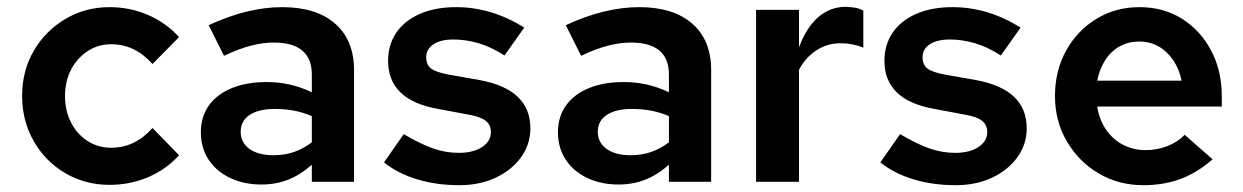

<svg xmlns="http://www.w3.org/2000/svg" viewBox="-20 -534 3652 564"><path d="M302 9Q230 9 171.5 -25.5Q113 -60 79 -119.5Q45 -179 45 -252Q45 -326 79 -384.5Q113 -443 171.5 -478Q230 -513 302 -513Q362 -513 415 -490Q468 -467 506 -425L428 -346Q402 -375 372 -389.5Q342 -404 306 -404Q268 -404 237 -383.5Q206 -363 188.5 -329Q171 -295 171 -252Q171 -209 188.5 -174.5Q206 -140 237 -120Q268 -100 306 -100Q342 -100 372 -114.5Q402 -129 428 -158L506 -78Q468 -36 415 -13.5Q362 9 302 9Z M748 8Q696 8 655.5 -11.5Q615 -31 592.5 -65.5Q570 -100 570 -145Q570 -191 593.5 -224Q617 -257 660.5 -275Q704 -293 764 -293Q797 -293 829.5 -286Q862 -279 896 -263V-315Q896 -362 868 -385.5Q840 -409 784 -409Q753 -409 717.5 -400Q682 -391 638 -370L593 -460Q707 -513 809 -513Q909 -513 964.5 -464.5Q1020 -416 1020 -328V0H896V-50Q862 -20 826 -6Q790 8 748 8ZM687 -147Q687 -115 713 -96.5Q739 -78 783 -78Q816 -78 843.5 -87.5Q871 -97 896 -116V-193Q870 -204 843.5 -209Q817 -214 787 -214Q740 -214 713.5 -196.5Q687 -179 687 -147Z M1329 10Q1263 10 1206 -7Q1149 -24 1108 -57L1166 -140Q1217 -110 1253.5 -97.5Q1290 -85 1328 -85Q1370 -85 1396 -102Q1422 -119 1422 -146Q1422 -167 1407 -179Q1392 -191 1358 -197L1267 -214Q1193 -227 1156.5 -262.5Q1120 -298 1120 -355Q1120 -403 1144.5 -438.5Q1169 -474 1214 -493.5Q1259 -513 1320 -513Q1372 -513 1422 -498Q1472 -483 1520 -453L1462 -371Q1423 -396 1386 -407Q1349 -418 1312 -418Q1275 -418 1253.5 -404Q1232 -390 1232 -366Q1232 -344 1246 -333Q1260 -322 1297 -315L1388 -299Q1464 -285 1501 -249.5Q1538 -214 1538 -157Q1538 -110 1510.5 -72Q1483 -34 1436 -12Q1389 10 1329 10Z M1797 8Q1745 8 1704.5 -11.5Q1664 -31 1641.5 -65.5Q1619 -100 1619 -145Q1619 -191 1642.5 -224Q1666 -257 1709.5 -275Q1753 -293 1813 -293Q1846 -293 1878.5 -286Q1911 -279 1945 -263V-315Q1945 -362 1917 -385.5Q1889 -409 1833 -409Q1802 -409 1766.5 -400Q1731 -391 1687 -370L1642 -460Q1756 -513 1858 -513Q1958 -513 2013.5 -464.5Q2069 -416 2069 -328V0H1945V-50Q1911 -20 1875 -6Q1839 8 1797 8ZM1736 -147Q1736 -115 1762 -96.5Q1788 -78 1832 -78Q1865 -78 1892.5 -87.5Q1920 -97 1945 -116V-193Q1919 -204 1892.5 -209Q1866 -214 1836 -214Q1789 -214 1762.5 -196.5Q1736 -179 1736 -147Z M2201 0V-505H2327V-395Q2349 -454 2384 -484Q2419 -514 2465 -514Q2480 -513 2491 -511.5Q2502 -510 2516 -503V-394Q2502 -400 2484.5 -403.5Q2467 -407 2450 -407Q2410 -407 2378 -386Q2346 -365 2327 -329V0Z M2787 10Q2721 10 2664 -7Q2607 -24 2566 -57L2624 -140Q2675 -110 2711.5 -97.5Q2748 -85 2786 -85Q2828 -85 2854 -102Q2880 -119 2880 -146Q2880 -167 2865 -179Q2850 -191 2816 -197L2725 -214Q2651 -227 2614.5 -262.5Q2578 -298 2578 -355Q2578 -403 2602.5 -438.5Q2627 -474 2672 -493.5Q2717 -513 2778 -513Q2830 -513 2880 -498Q2930 -483 2978 -453L2920 -371Q2881 -396 2844 -407Q2807 -418 2770 -418Q2733 -418 2711.5 -404Q2690 -390 2690 -366Q2690 -344 2704 -333Q2718 -322 2755 -315L2846 -299Q2922 -285 2959 -249.5Q2996 -214 2996 -157Q2996 -110 2968.5 -72Q2941 -34 2894 -12Q2847 10 2787 10Z M3339 10Q3266 10 3207.5 -24.5Q3149 -59 3114 -118.5Q3079 -178 3079 -252Q3079 -326 3111.5 -385Q3144 -444 3200.5 -478.5Q3257 -513 3327 -513Q3398 -513 3452 -479Q3506 -445 3537.5 -386Q3569 -327 3569 -251V-221H3203Q3209 -183 3228.5 -154Q3248 -125 3278.5 -109Q3309 -93 3345 -93Q3379 -93 3409.5 -105Q3440 -117 3460 -138L3542 -66Q3496 -26 3447 -8Q3398 10 3339 10ZM3203 -297H3451Q3444 -331 3426.5 -357Q3409 -383 3383.5 -397.5Q3358 -412 3326 -412Q3295 -412 3269.5 -398Q3244 -384 3227 -358Q3210 -332 3203 -297Z"/></svg>

Font: Red Hat Text SemiBold
Style: Regular
Weight: 600
Designer: Pentagram, MCKL
Foundry: MCKL
Version: Version 1.030